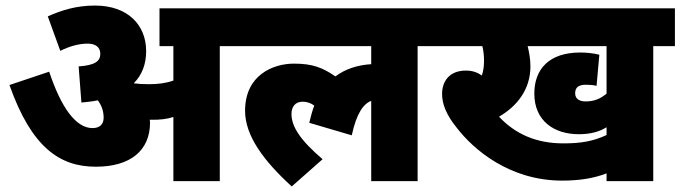

<svg xmlns="http://www.w3.org/2000/svg" viewBox="-20 -652 2449 691"><path d="M520 -211C520 -214 519 -218 519 -221C523 -221 526 -221 530 -221C555 -221 580 -223 604 -231V0H771V-486H849V-622H554V-486H604V-362C575 -352 547 -349 515 -349C495 -349 478 -350 463 -352L462 -353C491 -382 506 -421 506 -468C506 -562 440 -632 322 -632C254 -632 201 -615 152 -593L197 -469C231 -486 265 -495 295 -495C323 -495 341 -483 341 -458C341 -432 322 -417 263 -413L273 -283C294 -285 314 -287 332 -291C346 -272 353 -252 353 -228C353 -205 339 -191 313 -191C253 -191 200 -265 157 -394L14 -346C94 -120 196 -52 325 -52C449 -52 520 -110 520 -211Z M835 -486H1316V-421C1265 -418 1222 -403 1187 -377C1141 -409 1104 -423 1038 -423C964 -423 862 -383 862 -253C862 -163 930 -72 1030 19L1141 -79C1060 -148 1029 -197 1029 -242C1029 -268 1043 -286 1069 -286C1085 -286 1099 -281 1111 -272C1104 -253 1098 -232 1093 -210L1246 -165C1263 -245 1289 -279 1316 -289V0H1483V-486H1561V-622H835Z M2331 -486H2409V-622H1547V-486H1716C1720 -469 1722 -452 1722 -434C1722 -415 1720 -397 1714 -380C1698 -392 1679 -398 1657 -398C1596 -398 1571 -358 1571 -314C1571 -279 1585 -240 1624 -192C1683 -115 1813 -2 2003 -2C2065 -2 2116 -10 2163 -28V0H2331ZM2087 -287C2067 -287 2050 -295 2050 -316C2050 -335 2059 -347 2089 -347C2101 -347 2117 -346 2127 -343L2137 -455C2114 -461 2088 -463 2068 -463C1958 -463 1903 -405 1903 -315C1903 -218 1973 -169 2063 -169C2106 -169 2137 -178 2163 -194V-166C2113 -143 2070 -136 2007 -136C1911 -136 1835 -169 1776 -232C1843 -271 1889 -332 1889 -413C1889 -441 1884 -465 1879 -486H2163V-315C2140 -296 2118 -287 2087 -287Z"/></svg>

Font: Noto Sans SemiCondensed Black
Style: Italic
Weight: 900
Width: 4
Italic angle: -12°
Designer: Monotype Design Team
Foundry: Monotype Imaging Inc.
Version: Version 2.013